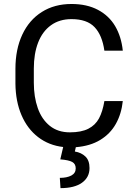

<svg xmlns="http://www.w3.org/2000/svg" viewBox="-20 -741 691 978"><path d="M511.7 -226.1H605.5Q598.6 -161.1 570.3 -110.4Q542 -59.6 490.7 -28.3Q439.5 2.9 366.2 8.8L361.3 30.8Q394 36.1 415 56.2Q436 76.2 436 115.2Q436 162.1 397.7 189.7Q359.4 217.3 288.1 217.3L284.7 165Q320.8 165 343.3 153.1Q365.7 141.1 365.7 116.7Q365.7 93.8 347.9 84Q330.1 74.2 287.1 70.8L301.8 7.8Q229 -0.5 174.3 -42.5Q119.6 -84.5 89.6 -154.3Q59.6 -224.1 58.6 -314.5V-390.6Q58.6 -489.7 93.5 -564.5Q128.4 -639.2 192.9 -679.9Q257.3 -720.7 344.2 -720.7Q422.4 -720.7 478.8 -690.9Q535.2 -661.1 566.7 -607.7Q598.1 -554.2 605.5 -482.9H511.7Q500.5 -562 461.7 -602.8Q422.9 -643.6 344.2 -643.6Q282.7 -643.6 239.5 -612.3Q196.3 -581.1 174.3 -524.4Q152.3 -467.8 152.3 -391.6V-319.8Q152.3 -247.6 172.4 -190.4Q192.4 -133.3 233.6 -100.1Q274.9 -66.9 335.9 -66.9Q394 -66.9 429.9 -85.2Q465.8 -103.5 484.4 -138.2Q502.9 -172.9 511.7 -226.1Z"/></svg>

Font: Mardoto
Style: Regular
Weight: 400
Designer: Christian Robertson, Vahan Hovhannisyan
Foundry: Google
Version: Version 1.000